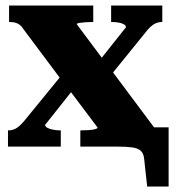

<svg xmlns="http://www.w3.org/2000/svg" viewBox="-20 -533 639 698"><path d="M543 0H272V-59H274Q288 -59 302.5 -60Q317 -61 326 -63.5Q335 -66 335 -69L211 -234L208 -236L66 -426Q59 -437 52 -442.5Q45 -448 36 -450.5Q27 -453 13 -453V-513H319V-453H316Q303 -453 289.5 -452Q276 -451 267.5 -449.5Q259 -448 259 -445L377 -287L381 -283L543 -66ZM9 0V-59H10Q28 -59 42 -68.5Q56 -78 71 -97L214 -272L271 -239L144 -79Q144 -73 152 -68.5Q160 -64 173 -61.5Q186 -59 199 -59H201V0ZM372 -246 318 -283 438 -434Q438 -440 430.5 -444.5Q423 -449 411 -451Q399 -453 387 -453H384V-513H570V-453Q557 -453 546.5 -448.5Q536 -444 526 -434.5Q516 -425 504 -409ZM379 0V-70H593V145H515L504 44Q502 25 492 15.5Q482 6 461.5 3Q441 0 408 0Z"/></svg>

Font: Roboto Serif 36pt
Style: Bold
Weight: 700
Version: Version 1.008